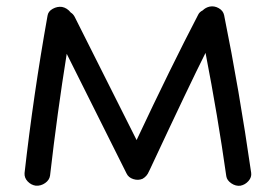

<svg xmlns="http://www.w3.org/2000/svg" viewBox="-20 -576 878 610"><path d="M744 14Q729 16 715 6.5Q701 -3 699 -16Q672 -207 633 -408Q585 -313 456 -37L453 -31Q447 -16 433 -8Q419 -2 403.5 -7Q388 -12 382 -25L192 -405Q162 -218 139 -18Q137 -4 123.5 5.5Q110 15 94 14Q79 12 68 0.5Q57 -11 58 -26Q86 -274 131 -526Q133 -540 147.5 -548Q162 -556 177 -554Q193 -551 205 -536Q212 -532 217 -523L414 -131Q524 -365 610 -530Q614 -538 624 -543Q633 -552 646 -555Q661 -558 675 -550Q689 -542 692 -528Q740 -291 778 -27Q780 -13 769.5 -1Q759 11 744 14Z"/></svg>

Font: Hoogli Semibold
Style: Regular
Weight: 600
Designer: Anand Singh Naorem
Foundry: Brand New Type
Version: Version 1.00 b007